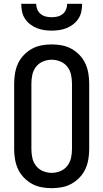

<svg xmlns="http://www.w3.org/2000/svg" viewBox="-20 -975 540 1003"><path d="M250 8Q223 8 196.5 3Q170 -2 146.5 -15Q123 -28 104 -48Q85 -68 74 -92Q63 -116 58.5 -143Q54 -170 54 -196V-539Q54 -565 58.5 -592Q63 -619 74 -643Q85 -667 104 -687Q123 -707 146.5 -720Q170 -733 196.5 -738Q223 -743 250 -743Q277 -743 303.5 -738Q330 -733 353.5 -720Q377 -707 396 -687Q415 -667 426 -643Q437 -619 441.5 -592Q446 -565 446 -539V-196Q446 -170 441.5 -143Q437 -116 426 -92Q415 -68 396 -48Q377 -28 353.5 -15Q330 -2 303.5 3Q277 8 250 8ZM250 -72Q273 -72 295 -81Q317 -90 331.5 -108.5Q346 -127 351 -150Q356 -173 356 -196V-539Q356 -562 351 -585Q346 -608 331.5 -626.5Q317 -645 295 -654Q273 -663 250 -663Q227 -663 205 -654Q183 -645 168.5 -626.5Q154 -608 149 -585Q144 -562 144 -539V-196Q144 -173 149 -150Q154 -127 168.5 -108.5Q183 -90 205 -81Q227 -72 250 -72ZM250 -815Q230 -815 210 -818Q190 -821 171.5 -828.5Q153 -836 137 -848.5Q121 -861 110 -878Q99 -895 95 -915Q91 -935 91 -955H169Q169 -940 175 -925.5Q181 -911 193 -901.5Q205 -892 220 -888.5Q235 -885 250 -885Q265 -885 280 -888.5Q295 -892 307 -901.5Q319 -911 325 -925.5Q331 -940 331 -955H409Q409 -935 405 -915Q401 -895 390 -878Q379 -861 363 -848.5Q347 -836 328.5 -828.5Q310 -821 290 -818Q270 -815 250 -815Z"/></svg>

Font: Iosevka Fixed Medium
Style: Regular
Weight: 500
Monospace: yes
Designer: Belleve Invis
Foundry: Belleve Invis
Version: Version 32.3.0